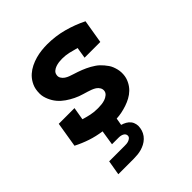

<svg xmlns="http://www.w3.org/2000/svg" viewBox="-205 -659 1010 1010"><g transform="rotate(-45 300.0 -154.0)"><path d="M92 220 106 138H221Q228 138 235 137.5Q242 137 249.5 134.5Q257 132 263.5 127Q270 122 271 115Q272 107 268.5 101Q265 95 258.5 91.5Q252 88 245 86.5Q238 85 230 85H180L193 2Q150 -4 111 -17Q72 -30 35 -49L58 -189H175L163 -118Q186 -111 209 -106Q232 -101 257 -101H267Q278 -101 290.5 -102.5Q303 -104 315 -108Q327 -112 337.5 -120.5Q348 -129 350 -141Q352 -154 345.5 -165Q339 -176 329 -182.5Q319 -189 307 -193.5Q295 -198 283.5 -201.5Q272 -205 260 -208.5Q248 -212 236 -216.5Q224 -221 213 -226.5Q202 -232 191.5 -238Q181 -244 171 -251Q161 -258 152 -266Q143 -274 135 -283.5Q127 -293 121 -303Q115 -313 110 -324.5Q105 -336 102 -348Q99 -360 99 -373Q99 -386 101 -399Q104 -420 115.5 -440.5Q127 -461 144 -476Q161 -491 181.5 -501Q202 -511 223.5 -517Q245 -523 267 -525.5Q289 -528 310 -528Q372 -528 429.5 -512.5Q487 -497 539 -471L517 -339H400L410 -401Q386 -408 362 -413.5Q338 -419 312 -419Q300 -419 288.5 -417.5Q277 -416 265 -412Q253 -408 243.5 -400Q234 -392 232 -380Q229 -367 235.5 -356Q242 -345 252.5 -338Q263 -331 274 -327Q285 -323 297.5 -319Q310 -315 322 -311Q334 -307 345 -302.5Q356 -298 367 -293Q378 -288 388.5 -282Q399 -276 409.5 -269Q420 -262 428.5 -254Q437 -246 445 -236.5Q453 -227 460 -217Q467 -207 471.5 -195.5Q476 -184 479 -172Q482 -160 482.5 -147Q483 -134 481 -121Q478 -102 468 -83Q458 -64 443 -49.5Q428 -35 409.5 -25Q391 -15 371.5 -8.5Q352 -2 332.5 2Q313 6 293 7L286 47Q300 51 312.5 58Q325 65 333.5 76Q342 87 345 101.5Q348 116 345 131Q343 145 336 159Q329 173 317.5 184Q306 195 292.5 202Q279 209 265 213Q251 217 236 218.5Q221 220 207 220Z"/></g></svg>

Font: Iosevka Etoile Heavy
Style: Italic
Weight: 900
Italic angle: -9°
Designer: Belleve Invis
Foundry: Belleve Invis
Version: Version 22.1.2; ttfautohint (v1.8.4)